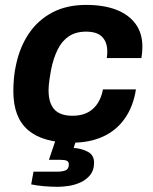

<svg xmlns="http://www.w3.org/2000/svg" viewBox="-20 -558 613 767"><path d="M267.8 12Q151.1 12 92.2 -38.3Q33.3 -88.6 33.3 -193.6Q33.3 -221.4 36 -249.1Q38.7 -276.8 44.8 -302.7Q59.8 -371.2 95.4 -424.1Q130.9 -477 188.2 -507.7Q245.5 -538.4 324.5 -538.4Q394.2 -538.4 444.3 -519.1Q494.4 -499.8 521.6 -462.6Q548.8 -425.5 548.8 -371.2Q548.8 -360.4 547.8 -348.8Q546.8 -337.2 544.8 -326H406.6Q407.6 -332.7 408.1 -339.1Q408.6 -345.5 408.6 -352.1Q408.6 -389.4 388.2 -410.5Q367.9 -431.6 323.8 -431.6Q282.5 -431.6 254.6 -412.6Q226.7 -393.7 209.9 -359.2Q193 -324.7 183.9 -278.7Q180.2 -258 178 -243.1Q175.8 -228.3 174.9 -217.6Q174 -207 174 -198.1Q174 -146.2 197.1 -120.9Q220.3 -95.6 269.4 -95.6Q321.5 -95.6 351.9 -123.8Q382.3 -151.9 391.3 -200.9H523.1Q512.2 -131.9 478.2 -84.1Q444.3 -36.3 391.1 -12.2Q338 12 267.8 12ZM211.1 188.3Q184.2 188.3 155.2 185.8Q126.2 183.2 104.6 178.6L113.8 127.8H207.9Q229.8 127.8 242.4 122.4Q255 116.9 255 98Q255 88.6 247.1 84.4Q239.2 80.3 218.7 80.3H175.5L208.4 -17.1H290.3L274.3 32.9Q306.7 35.3 331.3 48.5Q355.8 61.7 355.8 92Q355.8 122 340.4 140.9Q325 159.8 302.3 170.3Q279.5 180.9 254.7 184.6Q229.9 188.3 211.1 188.3Z"/></svg>

Font: Archivo Variable SemiBold
Style: Italic
Weight: 600
Italic angle: -10°
Designer: Hector Gatti
Foundry: Omnibus-Type
Version: Version 2.001